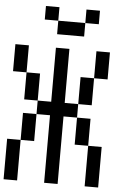

<svg xmlns="http://www.w3.org/2000/svg" viewBox="-68 -1216 802 1180"><g transform="rotate(5 333.5 -625.5)"><path d="M0 -83.3V-333.3H83.3V-83.3ZM0 -750V-916.7H83.3V-750ZM166.7 -333.3H83.3V-500H166.7ZM166.7 -583.3H83.3V-750H166.7ZM166.7 -500V-583.3H250V-916.7H333.3V-583.3H416.7V-500H333.3V-83.3H250V-500ZM166.7 -1083.3V-1166.7H250V-1083.3ZM500 -83.3V-333.3H583.3V-83.3ZM500 -333.3H416.7V-500H500ZM500 -583.3H416.7V-750H500ZM500 -750V-916.7H583.3V-750ZM500 -1166.7V-1083.3H416.7V-1166.7ZM250 -1000V-1083.3H416.7V-1000Z"/></g></svg>

Font: Galmuri11 Condensed
Style: Regular
Weight: 400
Width: 3
Designer: Lee Minseo (quiple)
Version: Version 2.399;hotconv 1.1.1;makeotfexe 2.6.0 DEVELOPMENT